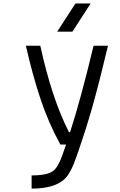

<svg xmlns="http://www.w3.org/2000/svg" viewBox="-20 -937 707 1134"><path d="M317.7 -750 425.8 -916.7H515.6L407.6 -750ZM393.9 -156.2Q455.7 -346.4 532.6 -666.7H617.8Q614.6 -654.3 602.5 -605.1Q590.5 -556 587.2 -542Q584 -528 572.9 -484Q561.8 -440.1 557 -422.2Q552.1 -404.3 541.7 -364.3Q531.2 -324.2 524.4 -301.4Q517.6 -278.6 506.5 -240.9Q495.4 -203.1 486 -173.8Q476.6 -144.5 464.5 -108.1Q452.5 -71.6 440.1 -35.8Q424.5 8.5 415.7 30.9Q406.9 53.4 390.6 82Q374.3 110.7 355.5 125.7Q294.3 177.1 166.7 177.1V99Q259.8 99 294.3 72.3Q309.2 61.2 321.9 38.4Q334.6 15.6 342.1 -3.9Q349.6 -23.4 370.4 -83.3H336.6Q266.3 -210.9 219.1 -352.9Q171.9 -494.8 132.8 -666.7H218.1Q285.8 -355.5 387.4 -156.2Z"/></svg>

Font: TypoPRO Monoid
Style: Regular
Weight: 400
Width: 4
Monospace: yes
Designer: Andreas Larsen (@larsenwork)
Version: Version 0.61